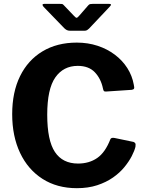

<svg xmlns="http://www.w3.org/2000/svg" viewBox="-20 -975 765 1005"><path d="M382.1 -752Q440.2 -752 490.9 -735.3Q541.5 -718.6 581.3 -688.6Q621 -658.6 646.5 -618.6Q672 -578.6 680.3 -531.8Q684.2 -515.7 681.4 -511Q678.6 -506.2 669.6 -504.8L534.6 -495.8Q525.9 -495.5 523.3 -499.3Q520.7 -503.1 519 -511.4Q508.4 -563.1 476.4 -596.7Q444.4 -630.2 387 -630.2Q312 -630.2 269.6 -569.8Q227.2 -509.3 227.2 -374.4Q227.2 -239.8 267.5 -179.4Q307.7 -118.9 388.6 -118.9Q446.6 -118.9 488.7 -147.9Q530.8 -176.8 557.9 -246.6Q562.1 -256 579.6 -252.8L678.5 -232.2Q682.6 -231.2 687 -226.4Q691.4 -221.7 689 -206.6Q684 -185.7 669.6 -157.7Q655.1 -129.7 631.1 -100.3Q607.1 -70.8 571.6 -45.9Q536 -21 489 -5.5Q441.9 10 382.4 10Q278.6 10 202.4 -38.8Q126.2 -87.6 85 -174.9Q43.8 -262.3 43.8 -377.3Q43.8 -492.6 85 -576.4Q126.2 -660.3 202.3 -706.1Q278.4 -752 382.1 -752ZM441.6 -946.6Q446.3 -952.4 451.9 -953.6Q457.6 -954.7 465.1 -954.7H551.7Q569 -954.7 553.4 -939L446.2 -825.5Q441.8 -821.4 436.5 -817.7Q431.2 -814 421.6 -814H348.8Q336.8 -814 329.9 -817.5Q323.1 -821.1 316.6 -827.2L208.4 -939Q202.2 -945.9 202.7 -950.3Q203.2 -954.7 211.1 -954.7H292.3Q300.8 -954.7 305.1 -954.1Q309.4 -953.4 315.1 -946.6L365.7 -893.6Q376.6 -881.2 381.4 -881.9Q386.3 -882.6 395.4 -893.6Z"/></svg>

Font: Libre Franklin Thin
Style: Regular
Weight: 100
Designer: Pablo Impallari, Rodrigo Fuenzalida, Nhung Nguyen
Foundry: Impallari Type
Version: Version 3.000